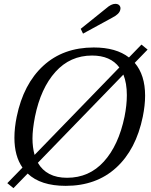

<svg xmlns="http://www.w3.org/2000/svg" viewBox="-20 -957 788 999"><path d="M412 -782 400 -807 533 -914Q559 -937 580 -937Q595 -937 602 -928Q609 -919 606 -907Q602 -884 564 -865ZM681 -630Q735 -567 735 -459Q735 -409 723 -350Q688 -179 584.5 -84.5Q481 10 322 10Q191 10 124 -54L50 22L18 -4L97 -85Q55 -145 55 -240Q55 -292 67 -350Q102 -520 205.5 -615Q309 -710 468 -710Q584 -710 651 -658L716 -725L748 -699ZM160 -151 601 -606Q555 -668 459 -668Q345 -668 268.5 -583Q192 -498 162 -350Q149 -283 149 -237Q149 -190 160 -151ZM622 -569 177 -110Q222 -32 329 -32Q444 -32 520.5 -116.5Q597 -201 628 -350Q640 -410 640 -462Q640 -524 622 -569Z"/></svg>

Font: Taviraj
Style: Italic
Weight: 400
Italic angle: -12°
Designer: Katatrad Team
Foundry: CadsonDemak
Version: Version 1.001